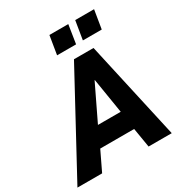

<svg xmlns="http://www.w3.org/2000/svg" viewBox="-261 -1056 1123 1199"><g transform="rotate(-30 300.5 -456.5)"><path d="M-53 0 329 -705H470L627 0H460L427 -199L475 -140H140L221 -200L125 0ZM375 -527 232 -230 216 -275H441L425 -231L377 -527ZM436 -779 458 -913H594L572 -779ZM250 -779 272 -913H408L387 -779Z"/></g></svg>

Font: Nunito Sans 10pt Condensed Black
Style: Italic
Weight: 900
Width: 3
Italic angle: -9°
Designer: Vernon Adams
Foundry: Vernon Adams
Version: Version 3.101;gftools[0.9.27]